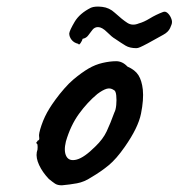

<svg xmlns="http://www.w3.org/2000/svg" viewBox="-20 -564 534 574"><path d="M165 -10Q152 -10 144.5 -15Q137 -20 126 -29Q107 -49 97 -70.5Q87 -92 90 -109Q93 -117 92.5 -124.5Q92 -132 92 -132Q87 -137 89 -138.5Q91 -140 93 -144Q99 -144 97 -155Q95 -163 104 -189.5Q113 -216 128 -240Q134 -250 146 -266.5Q158 -283 172.5 -299.5Q187 -316 199 -326Q224 -347 244.5 -359Q265 -371 287 -376Q309 -381 327.5 -381Q346 -381 361 -365Q384 -355 394 -339Q404 -323 407 -296Q410 -266 401.5 -224Q393 -182 353 -125Q328 -89 305 -70Q282 -51 253 -34Q232 -20 210 -16Q188 -12 165 -10ZM265 -126Q288 -148 299 -171.5Q310 -195 322 -228Q326 -235 327.5 -250Q329 -265 327.5 -279Q326 -293 320 -295Q310 -302 298.5 -298.5Q287 -295 271 -283Q241 -258 216 -223.5Q191 -189 177 -141Q170 -112 178.5 -96.5Q187 -81 209.5 -87Q232 -93 265 -126ZM388 -420Q368 -420 355.5 -427.5Q343 -435 324 -448Q315 -453 300 -468Q285 -483 273 -483Q263 -483 256.5 -475Q250 -467 244 -458.5Q238 -450 227 -448Q226 -443 221 -435.5Q216 -428 214 -433Q201 -436 194 -445Q187 -454 187 -464Q188 -473 203 -498.5Q218 -524 252 -541Q264 -546 285.5 -543.5Q307 -541 323 -526Q346 -505 361 -495.5Q376 -486 395 -494Q410 -498 428 -509Q446 -520 467 -528Q474 -531 480.5 -525.5Q487 -520 491 -511Q495 -502 494 -496Q494 -492 488.5 -480Q483 -468 468 -460Q438 -443 422 -434.5Q406 -426 399 -423Q392 -420 388 -420Z"/></svg>

Font: Caveat SemiBold
Style: Regular
Weight: 600
Designer: Pablo Impallari
Foundry: Pablo Impallari
Version: Version 2.000